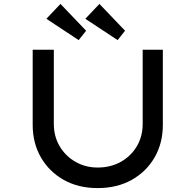

<svg xmlns="http://www.w3.org/2000/svg" viewBox="-20 -955 999 981"><path d="M479 6Q380 6 305.5 -36Q231 -78 189 -151Q147 -224 147 -317V-701H255V-322Q255 -258 285 -207.5Q315 -157 366 -128Q417 -99 479 -99Q545 -99 597 -128Q649 -157 679 -207.5Q709 -258 709 -322V-701H812V-317Q812 -224 770 -151Q728 -78 653 -36Q578 6 479 6ZM581 -750 416 -859 488 -935 619 -798ZM382 -750 217 -859 289 -935 420 -798Z"/></svg>

Font: Lexend Peta
Style: Regular
Weight: 400
Designer: Bonnie Shaver-Troup, Thomas Jockin
Foundry: Lexend
Version: Version 1.007